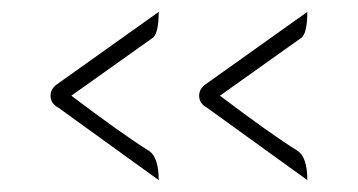

<svg xmlns="http://www.w3.org/2000/svg" viewBox="-20 -443 602 323"><path d="M65 -282Q65 -294 77 -302L247 -423Q247 -384 235 -378L100 -282Q186 -217 231 -189Q247 -178 247 -140L78 -262Q65 -269 65 -282ZM315 -282Q315 -294 327 -302L497 -423Q497 -384 485 -378L350 -282Q436 -217 481 -189Q497 -178 497 -140L328 -262Q315 -269 315 -282Z"/></svg>

Font: Afta sans
Style: Regular
Weight: 400
Designer: par.qink
Foundry: Oriol Esparraguera Font
Version: Version 1.000